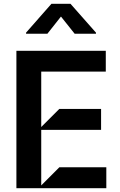

<svg xmlns="http://www.w3.org/2000/svg" viewBox="-20 -996 637 1016"><path d="M66.8 0V-727.3H539.8V-617.2H198.2V-323.9L294 -419.7H514.9V-308.9H198.2V-14.9L294 -110.8H542.6V0ZM375 -817.5 302.6 -908.4 230.8 -817.5H117.9V-823.2L252.1 -975.9H353L487.9 -823.2V-817.5Z"/></svg>

Font: Riot Sans
Style: Regular
Weight: 400
Designer: Rasmus Andersson
Foundry: rsms
Version: Version 3.005